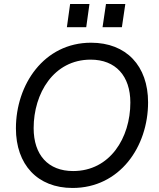

<svg xmlns="http://www.w3.org/2000/svg" viewBox="-20 -921 788 953"><path d="M340 12C574 12 715 -192 715 -413C715 -594 607 -709 432 -709C198 -709 59 -501 59 -284C59 -104 166 12 340 12ZM147 -285C147 -457 246 -625 430 -625C554 -625 627 -544 627 -412C627 -237 526 -72 343 -72C219 -72 147 -152 147 -285ZM312 -786H408L424 -901H328ZM489 -786H585L602 -901H506Z"/></svg>

Font: HK Grotesk
Style: Italic
Weight: 400
Italic angle: -16°
Designer: Alfredo Marco Pradil
Foundry: Hanken Design Co.
Version: Version 3.001;FEAKit 1.0